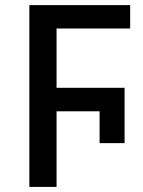

<svg xmlns="http://www.w3.org/2000/svg" viewBox="-20 -734 562 754"><path d="M202.1 0V-296.9H371.1V-171.9H469.2V-389.2H202.1V-622.1H491.2V-713.9H95.2V0Z"/></svg>

Font: Noto Reveo Sans
Style: Regular
Weight: 500
Designer: Monotype Design Team
Foundry: Monotype Imaging Inc.
Version: Version 2.007